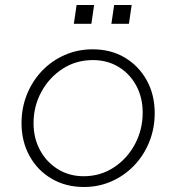

<svg xmlns="http://www.w3.org/2000/svg" viewBox="-20 -735 704 767"><path d="M315 12Q243 12 186.5 -21Q130 -54 98 -112Q66 -170 66 -243Q66 -304 87.5 -357.5Q109 -411 147.5 -451.5Q186 -492 238 -515Q290 -538 350 -538Q423 -538 478.5 -505Q534 -472 566 -414.5Q598 -357 598 -283Q598 -222 576.5 -168.5Q555 -115 516.5 -74.5Q478 -34 426.5 -11Q375 12 315 12ZM314 -31Q381 -31 434.5 -66Q488 -101 519 -159Q550 -217 550 -285Q550 -345 524.5 -392.5Q499 -440 454 -467.5Q409 -495 351 -495Q284 -495 230.5 -460.5Q177 -426 145.5 -368.5Q114 -311 114 -243Q114 -183 140 -135Q166 -87 211.5 -59Q257 -31 314 -31ZM275 -640 286 -715H356L345 -640ZM425 -640 436 -715H506L495 -640Z"/></svg>

Font: Plus Jakarta Sans ExtraLight
Style: Italic
Weight: 200
Italic angle: -8°
Designer: Gumpita Rahayu
Foundry: Tokotype
Version: Version 2.071; ttfautohint (v1.8.4.7-5d5b);gftools[0.9.29]